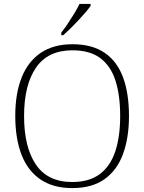

<svg xmlns="http://www.w3.org/2000/svg" viewBox="-20 -951 738 981"><path d="M349 10Q252 10 187 -34Q122 -78 90 -160.5Q58 -243 58 -359Q58 -474 91 -556Q124 -638 189 -681.5Q254 -725 350 -725Q451 -725 515 -681Q579 -637 609 -555Q639 -473 639 -358Q639 -247 608.5 -164Q578 -81 514 -35.5Q450 10 349 10ZM349 -21Q436 -21 490 -61.5Q544 -102 569 -177.5Q594 -253 594 -358Q594 -464 570 -539Q546 -614 492.5 -654Q439 -694 350 -694Q225 -694 164 -605.5Q103 -517 103 -358Q103 -199 163.5 -110Q224 -21 349 -21ZM293 -784Q308 -803 325.5 -829Q343 -855 359.5 -882Q376 -909 386 -931H443V-921Q434 -908 417 -888Q400 -868 379.5 -846Q359 -824 339 -804.5Q319 -785 303 -771H293Z"/></svg>

Font: Noto Serif Hentaigana ExtraLight
Style: Regular
Weight: 200
Designer: Kazuhiro Yamada
Foundry: nipponia
Version: Version 1.000